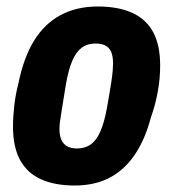

<svg xmlns="http://www.w3.org/2000/svg" viewBox="-20 -559 533 591"><path d="M210 12Q148 12 105.5 -7.5Q63 -27 41.5 -67Q20 -107 20 -169Q20 -200 24 -234.5Q28 -269 37 -304Q53 -382 85 -434Q117 -486 166.5 -512.5Q216 -539 281 -539Q344 -539 387 -519.5Q430 -500 451.5 -460Q473 -420 473 -357Q473 -317 465.5 -276Q458 -235 444 -196Q426 -128 394 -81.5Q362 -35 316.5 -11.5Q271 12 210 12ZM217 -102Q242 -102 259.5 -114.5Q277 -127 289 -154.5Q301 -182 309 -226Q318 -276 322 -302.5Q326 -329 327 -342Q328 -355 328 -363Q328 -385 322.5 -398.5Q317 -412 305 -418.5Q293 -425 274 -425Q249 -425 232 -412.5Q215 -400 203 -373Q191 -346 183 -300Q175 -250 170.5 -223Q166 -196 164.5 -183.5Q163 -171 163 -163Q163 -142 169 -128.5Q175 -115 187 -108.5Q199 -102 217 -102Z"/></svg>

Font: Archivo Condensed ExtraBold
Style: Italic
Weight: 800
Width: 3
Italic angle: -10°
Designer: Hector Gatti
Foundry: Omnibus-Type
Version: Version 2.001